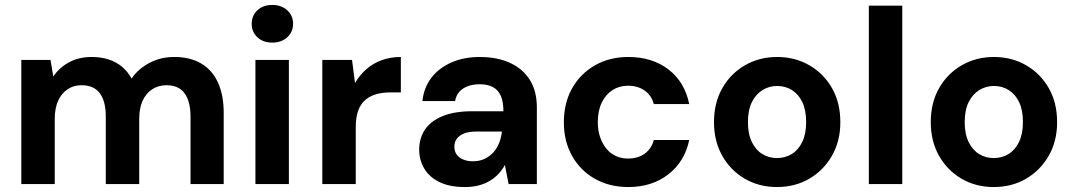

<svg xmlns="http://www.w3.org/2000/svg" viewBox="-20 -743 4336 775"><path d="M66 0V-501H184L195 -434Q219 -470 258.5 -491.5Q298 -513 350 -513Q388 -513 418.5 -503Q449 -493 472 -474Q495 -455 511 -426Q539 -466 584 -489.5Q629 -513 683 -513Q748 -513 792.5 -486.5Q837 -460 860 -409.5Q883 -359 883 -286V0H749V-273Q749 -334 725 -366.5Q701 -399 652 -399Q619 -399 594 -382.5Q569 -366 555.5 -336Q542 -306 542 -263V0H407V-273Q407 -334 383 -366.5Q359 -399 308 -399Q277 -399 252.5 -382.5Q228 -366 214.5 -336Q201 -306 201 -263V0Z M1011 0V-501H1146V0ZM1079 -571Q1042 -571 1019 -592.5Q996 -614 996 -647Q996 -680 1019 -701.5Q1042 -723 1079 -723Q1116 -723 1139.5 -701.5Q1163 -680 1163 -647Q1163 -614 1139.5 -592.5Q1116 -571 1079 -571Z M1281 0V-501H1401L1413 -408Q1432 -440 1458.5 -463.5Q1485 -487 1520.5 -500Q1556 -513 1598 -513V-370H1556Q1525 -370 1499.5 -363Q1474 -356 1455 -340Q1436 -324 1426 -297Q1416 -270 1416 -229V0Z M1857 12Q1794 12 1753 -8.5Q1712 -29 1692 -63.5Q1672 -98 1672 -139Q1672 -185 1695.5 -220Q1719 -255 1767 -274.5Q1815 -294 1887 -294H2012Q2012 -331 2002 -355Q1992 -379 1970.5 -391Q1949 -403 1915 -403Q1877 -403 1850 -386Q1823 -369 1817 -335H1685Q1691 -390 1721.5 -429.5Q1752 -469 1802.5 -491Q1853 -513 1916 -513Q1987 -513 2039 -489Q2091 -465 2119 -420Q2147 -375 2147 -309V0H2033L2018 -77Q2007 -57 1992 -41Q1977 -25 1957 -13Q1937 -1 1912 5.5Q1887 12 1857 12ZM1889 -92Q1915 -92 1935.5 -101.5Q1956 -111 1971 -127.5Q1986 -144 1994.5 -165.5Q2003 -187 2006 -211V-212H1903Q1872 -212 1852.5 -204Q1833 -196 1823.5 -182.5Q1814 -169 1814 -151Q1814 -132 1823.5 -119Q1833 -106 1850 -99Q1867 -92 1889 -92Z M2516 12Q2440 12 2381 -21.5Q2322 -55 2289 -114Q2256 -173 2256 -249Q2256 -327 2289 -386Q2322 -445 2381 -479Q2440 -513 2516 -513Q2613 -513 2678.5 -462.5Q2744 -412 2762 -323H2619Q2610 -358 2582 -377.5Q2554 -397 2515 -397Q2480 -397 2452.5 -379.5Q2425 -362 2409 -329Q2393 -296 2393 -250Q2393 -216 2402.5 -189Q2412 -162 2428 -142.5Q2444 -123 2466.5 -113Q2489 -103 2515 -103Q2541 -103 2562 -111.5Q2583 -120 2598 -137Q2613 -154 2619 -178H2762Q2744 -91 2678 -39.5Q2612 12 2516 12Z M3116 12Q3044 12 2986.5 -21.5Q2929 -55 2895.5 -114Q2862 -173 2862 -250Q2862 -328 2895.5 -387Q2929 -446 2987 -479.5Q3045 -513 3117 -513Q3189 -513 3247 -479.5Q3305 -446 3338.5 -387Q3372 -328 3372 -250Q3372 -173 3338 -114Q3304 -55 3246.5 -21.5Q3189 12 3116 12ZM3116 -105Q3149 -105 3175.5 -121Q3202 -137 3218 -169.5Q3234 -202 3234 -250Q3234 -299 3218.5 -331Q3203 -363 3176.5 -379.5Q3150 -396 3117 -396Q3085 -396 3058 -379.5Q3031 -363 3015 -331Q2999 -299 2999 -250Q2999 -202 3015 -169.5Q3031 -137 3057.5 -121Q3084 -105 3116 -105Z M3487 0V-720H3622V0Z M3991 12Q3919 12 3861.5 -21.5Q3804 -55 3770.5 -114Q3737 -173 3737 -250Q3737 -328 3770.5 -387Q3804 -446 3862 -479.5Q3920 -513 3992 -513Q4064 -513 4122 -479.5Q4180 -446 4213.5 -387Q4247 -328 4247 -250Q4247 -173 4213 -114Q4179 -55 4121.5 -21.5Q4064 12 3991 12ZM3991 -105Q4024 -105 4050.5 -121Q4077 -137 4093 -169.5Q4109 -202 4109 -250Q4109 -299 4093.5 -331Q4078 -363 4051.5 -379.5Q4025 -396 3992 -396Q3960 -396 3933 -379.5Q3906 -363 3890 -331Q3874 -299 3874 -250Q3874 -202 3890 -169.5Q3906 -137 3932.5 -121Q3959 -105 3991 -105Z"/></svg>

Font: DM Sans 18pt
Style: Bold
Weight: 700
Designer: Colophon Foundry, Jonny Pinhorn
Foundry: Colophon Foundry
Version: Version 4.004;gftools[0.9.30]